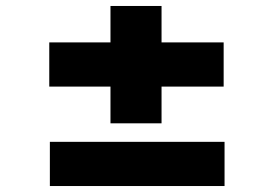

<svg xmlns="http://www.w3.org/2000/svg" viewBox="-20 -615 917 643"><path d="M145 -325V-473H729V-325ZM147 8V-140H732V8ZM350 -202V-595H521V-202Z"/></svg>

Font: Lexend Zetta ExtraBold
Style: Regular
Weight: 800
Designer: Bonnie Shaver-Troup, Thomas Jockin
Foundry: Lexend
Version: Version 1.007